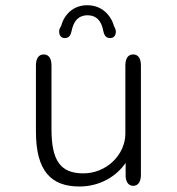

<svg xmlns="http://www.w3.org/2000/svg" viewBox="-20 -684 659 716"><path d="M390.5 -542C404 -542 412 -551 412 -566.5C412 -571.5 410 -578 406 -584.5C394 -627.5 360 -664.5 305.5 -664.5C251.5 -664.5 219 -628.5 207.5 -586C202.5 -579.5 200.5 -572 200.5 -567C200.5 -551 209 -542 221.5 -542C237.5 -542 244 -553 247.5 -570.5C253 -597 267 -627 306.5 -627C345.5 -627 360 -597 364.5 -571C368 -553.5 374.5 -542 390.5 -542ZM143 -481C124.5 -481 114 -466.5 114 -440V-193C114 -46 171 11.5 276 11.5C351.5 11.5 413.5 -25.5 448.5 -76.5V-24C451 -2.5 461 9 476.5 9C495 9 505.5 -5.5 505.5 -32.5V-440C505.5 -466.5 495 -481 476.5 -481C458 -481 447.5 -466.5 447.5 -440V-186C447.5 -108 378.5 -37.5 290.5 -37.5C206.5 -37.5 172 -84 172 -201.5V-440C172 -466.5 161.5 -481 143 -481Z"/></svg>

Font: RTM Light Light
Style: Regular
Weight: 300
Designer: after Tyler Finck
Foundry: An Endless Supply
Version: Version 1.000;Glyphs 3.2.1 (3258)